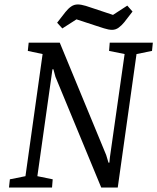

<svg xmlns="http://www.w3.org/2000/svg" viewBox="-20 -839 704 859"><path d="M20.2 0 24.2 -36.8 93.9 -50.8 170.6 -597.2 104.4 -611.2 108.3 -648H247.4L455.1 -145.3L465.4 -111.2H469.4L471.7 -135.1L537.5 -597.2L468 -611.2L470.9 -648H663.8L660.1 -611.2L590.8 -597.2L506.8 0H432.9L228 -495.4L218.9 -529.1H214.7L147.2 -50.8L215.8 -36.8L212.8 0ZM481.2 -705.5Q466.3 -705.5 445.1 -712.3Q423.9 -719.2 405.2 -725.2L322.2 -752.4L258.9 -711.8L235.6 -737.4L272.6 -785Q284.6 -800.3 298.1 -809.7Q311.5 -819.1 328.2 -819.1Q342.3 -819.1 363.9 -812.7Q385.5 -806.2 404.2 -799.4L485.5 -772.3L549.5 -813.9L572.9 -787.3L535.9 -739.5Q524.3 -725.2 511 -715.4Q497.7 -705.5 481.2 -705.5Z"/></svg>

Font: Faustina Light
Style: Italic
Weight: 300
Italic angle: -8°
Designer: Alfonso Garcia
Foundry: http://www.omnibus-type.com
Version: Version 1.200